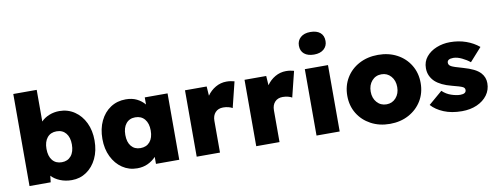

<svg xmlns="http://www.w3.org/2000/svg" viewBox="-66 -1161 3923 1518"><g transform="rotate(-10 1895.5 -402.0)"><path d="M409 11Q358 11 315 -6.5Q272 -24 246 -53L240 -1H70V-740H258V-486Q284 -513 322.5 -528.5Q361 -544 404 -544Q472 -544 525.5 -508Q579 -472 609 -409.5Q639 -347 639 -267Q639 -185 609 -122.5Q579 -60 527 -24.5Q475 11 409 11ZM355 -142Q402 -142 429.5 -175Q457 -208 457 -267Q457 -324 430 -357Q403 -390 355 -390Q307 -390 280 -357Q253 -324 253 -267Q253 -208 280 -175Q307 -142 355 -142Z M934 9Q868 9 815.5 -26.5Q763 -62 732.5 -124.5Q702 -187 702 -267Q702 -349 732 -411.5Q762 -474 815 -509Q868 -544 937 -544Q988 -544 1025.5 -525.5Q1063 -507 1089 -476V-533H1272V0H1085V-56Q1058 -27 1020 -9Q982 9 934 9ZM987 -144Q1035 -144 1062.5 -176.5Q1090 -209 1090 -267Q1090 -325 1062.5 -358Q1035 -391 987 -391Q940 -391 913 -358Q886 -325 886 -267Q886 -209 913 -176.5Q940 -144 987 -144Z M1412 0V-533H1586L1591 -458Q1618 -497 1658.5 -520.5Q1699 -544 1746 -544Q1764 -544 1780 -541.5Q1796 -539 1810 -535L1759 -329Q1749 -336 1728.5 -341.5Q1708 -347 1685 -347Q1645 -347 1622 -322Q1599 -297 1599 -255V0Z M1890 0V-533H2064L2069 -458Q2096 -497 2136.5 -520.5Q2177 -544 2224 -544Q2242 -544 2258 -541.5Q2274 -539 2288 -535L2237 -329Q2227 -336 2206.5 -341.5Q2186 -347 2163 -347Q2123 -347 2100 -322Q2077 -297 2077 -255V0Z M2467 -634Q2417 -634 2388.5 -657.5Q2360 -681 2360 -724Q2360 -764 2388.5 -789.5Q2417 -815 2467 -815Q2518 -815 2546 -791.5Q2574 -768 2574 -724Q2574 -684 2545.5 -659Q2517 -634 2467 -634ZM2374 0V-533H2560V0Z M2963 10Q2878 10 2811 -26Q2744 -62 2706 -124.5Q2668 -187 2668 -267Q2668 -347 2706 -410Q2744 -473 2811 -508.5Q2878 -544 2963 -544Q3048 -544 3114.5 -508.5Q3181 -473 3219 -410Q3257 -347 3257 -267Q3257 -187 3219 -124.5Q3181 -62 3114.5 -26Q3048 10 2963 10ZM2963 -147Q3009 -147 3039 -181Q3069 -215 3069 -267Q3069 -320 3039 -354Q3009 -388 2963 -388Q2916 -388 2886 -354Q2856 -320 2856 -267Q2856 -215 2886 -181Q2916 -147 2963 -147Z M3541 10Q3458 10 3395.5 -16Q3333 -42 3297 -83L3407 -177Q3438 -147 3478.5 -133.5Q3519 -120 3550 -120Q3597 -120 3597 -151Q3597 -168 3580 -176Q3563 -185 3496 -202Q3410 -224 3365 -265Q3343 -286 3330.5 -313Q3318 -340 3318 -374Q3318 -427 3349.5 -465Q3381 -503 3432 -523.5Q3483 -544 3540 -544Q3610 -544 3669 -523Q3728 -502 3772 -465L3677 -359Q3651 -381 3613.5 -399Q3576 -417 3545 -417Q3496 -417 3496 -386Q3496 -367 3517 -356Q3526 -351 3548 -343.5Q3570 -336 3610 -325Q3656 -312 3690 -295.5Q3724 -279 3745 -256Q3776 -221 3776 -174Q3776 -120 3745.5 -78.5Q3715 -37 3662 -13.5Q3609 10 3541 10Z"/></g></svg>

Font: Lexend Deca ExtraBold
Style: Regular
Weight: 800
Designer: Bonnie Shaver-Troup, Thomas Jockin
Foundry: Lexend
Version: Version 1.008; ttfautohint (v1.8.4.7-5d5b)